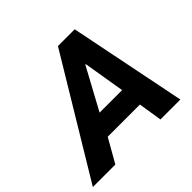

<svg xmlns="http://www.w3.org/2000/svg" viewBox="-219 -915 1111 1111"><g transform="rotate(-45 336.5 -360.0)"><path d="M-49.3 0 384.8 -719.7H522L667 0H503.9L474.6 -184.6L472.2 -246.1L424.8 -531.7H420.9L266.1 -246.1L239.7 -184.1L134.8 0ZM145.5 -145 173.3 -276.9H559.1L532.2 -145Z"/></g></svg>

Font: Reddit Sans ExtraBold
Style: Italic
Weight: 800
Italic angle: -11.25°
Designer: Stephen Hutchings
Version: Version 1.013